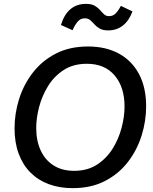

<svg xmlns="http://www.w3.org/2000/svg" viewBox="-20 -954 788 986"><path d="M353.5 12.2Q285.2 12.2 230.2 -8.3Q175.3 -28.8 136.2 -68.1Q97.2 -107.4 75.9 -164.6Q54.7 -221.7 54.7 -294.9Q54.7 -371.1 78.1 -445.6Q101.6 -520 148.7 -581.1Q195.8 -642.1 266.6 -678.7Q337.4 -715.3 432.1 -715.3Q522.9 -715.3 589.8 -679.2Q656.7 -643.1 693.6 -574.2Q730.5 -505.4 730.5 -407.7Q730.5 -332.5 707.3 -258.1Q684.1 -183.6 637.2 -122.6Q590.3 -61.5 519.5 -24.7Q448.7 12.2 353.5 12.2ZM360.8 -76.7Q429.2 -76.7 478.3 -108.6Q527.3 -140.6 558.6 -190.9Q589.8 -241.2 604.7 -298.6Q619.6 -356 619.6 -407.2Q619.6 -506.3 568.8 -566.4Q518.1 -626.5 425.8 -626.5Q356.9 -626.5 307.6 -594.7Q258.3 -563 227.1 -512.5Q195.8 -461.9 180.9 -404.8Q166 -347.7 166 -296.4Q166 -231 189 -181.4Q211.9 -131.8 255.4 -104.2Q298.8 -76.7 360.8 -76.7ZM535.6 -797.9Q508.8 -797.9 492.4 -807.1Q476.1 -816.4 465.1 -828.9Q454.1 -841.3 443.1 -850.6Q432.1 -859.9 415.5 -859.9Q394 -859.9 379.9 -844Q365.7 -828.1 352.5 -798.8L293 -825.7Q309.1 -878.9 341.3 -906.5Q373.5 -934.1 421.4 -934.1Q449.7 -934.1 466.3 -924.6Q482.9 -915 493.7 -902.6Q504.4 -890.1 514.4 -880.6Q524.4 -871.1 540 -871.1Q560.1 -871.1 573.7 -884.8Q587.4 -898.4 600.6 -923.8L660.2 -895.5Q643.1 -848.1 611.3 -823Q579.6 -797.9 535.6 -797.9Z"/></svg>

Font: Schibsted Grotesk Medium
Style: Italic
Weight: 500
Italic angle: -12°
Designer: Bakken & Baeck AS, Henrik Kongsvoll
Foundry: Schibsted ASA
Version: Version 1.100;gftools[0.9.25]